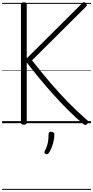

<svg xmlns="http://www.w3.org/2000/svg" viewBox="-20 -1170 884 1823"><path d="M207 14Q193 14 186 9Q179 4 179 -6V-1129Q179 -1148 207 -1148Q234 -1148 234 -1129V-616L762 -1141Q770 -1150 777.5 -1149.5Q785 -1149 794 -1139Q804 -1129 804.5 -1122Q805 -1115 797 -1107L284 -597Q366 -492 452.5 -390.5Q539 -289 629 -197Q719 -105 810 -27Q819 -20 819 -12Q819 -4 807 8Q798 17 789.5 16.5Q781 16 772 8Q701 -51 629 -122.5Q557 -194 487.5 -271.5Q418 -349 353.5 -427Q289 -505 234 -577V-6Q234 4 228 9Q222 14 207 14ZM414 292Q403 287 401.5 280.5Q400 274 407 261Q419 236 426.5 213.5Q434 191 437.5 165.5Q441 140 441 105Q441 94 446.5 87.5Q452 81 466 81Q481 81 488.5 89Q496 97 496 108Q496 135 490 165.5Q484 196 472.5 225.5Q461 255 446 279Q439 289 432 292.5Q425 296 414 292ZM0 623H844V633H0ZM0 -20H844V0H0ZM0 -505H844V-500H0ZM0 -1143H844V-1133H0Z"/></svg>

Font: Playwrite CL Guides
Style: Regular
Weight: 400
Designer: Veronika Burian, José Scaglione
Foundry: TypeTogether
Version: Version 1.003